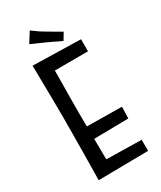

<svg xmlns="http://www.w3.org/2000/svg" viewBox="-218 -944 855 1022"><g transform="rotate(-30 210.0 -433.0)"><path d="M70 4Q70 4 70.5 -19.5Q71 -43 71.5 -82.5Q72 -122 72.5 -172Q73 -222 73.5 -276Q74 -330 74 -381Q74 -445 73 -502.5Q72 -560 71.5 -604.5Q71 -649 70.5 -674.5Q70 -700 70 -700L161 -690Q161 -690 160.5 -669.5Q160 -649 160 -615.5Q160 -582 159.5 -541Q159 -500 158.5 -459Q158 -418 158 -383Q158 -348 158.5 -299Q159 -250 159.5 -199Q160 -148 160.5 -104Q161 -60 161.5 -32.5Q162 -5 162 -5ZM70 4 119 -73 376 -68V0ZM114 -198V-276L373 -273L371 -202ZM107 -618 70 -700 364 -693V-619ZM279 -732Q267 -737 254 -743Q241 -749 227.5 -756Q214 -763 200 -769Q186 -776 171 -782Q156 -788 141 -795Q126 -802 112 -808L151 -870Q168 -857 188.5 -843Q209 -829 229 -818Q249 -806 268 -795Q287 -784 304 -774Z"/></g></svg>

Font: Truculenta Medium
Style: Regular
Weight: 500
Version: Version 1.002